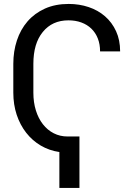

<svg xmlns="http://www.w3.org/2000/svg" viewBox="-20 -757 671 965"><path d="M325.3 -737.2Q378.6 -737.2 425.6 -721.4Q472.7 -705.6 507.8 -675.1Q543 -644.5 563.4 -600.1Q583.8 -555.8 583.8 -498.6H483Q483 -534.8 471.6 -563.7Q460.2 -592.7 439.3 -612.9Q418.3 -633.2 389 -644Q359.7 -654.8 323.9 -654.8Q242.5 -654.8 195 -596.2Q147.7 -538.4 147.7 -436.1V-291.2Q147.7 -242.5 160.3 -202.1Q172.9 -161.6 195.7 -132.5Q218.4 -103.3 250 -87.2Q281.6 -71 319.6 -71H379.3V187.5H278.4V7.1Q227.3 -0.4 184.8 -25.4Q142.4 -50.4 111.7 -89.7Q81 -128.9 63.9 -180.2Q46.9 -231.5 46.9 -291.2V-436.1Q46.9 -498.9 65 -553.8Q83.1 -608.7 118.4 -649.5Q153.8 -690.3 205.8 -713.8Q257.8 -737.2 325.3 -737.2Z"/></svg>

Font: Inter P
Style: Regular
Weight: 400
Designer: Rasmus Andersson
Foundry: rsms
Version: Version 3.018;git-588b23468